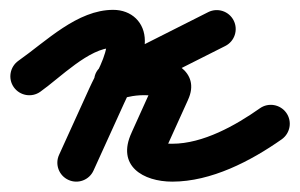

<svg xmlns="http://www.w3.org/2000/svg" viewBox="-58 -322 593 380"><path d="M21.6 -140.3C21.6 -140.3 21.6 -140.3 21.6 -140.3C61.1 -168.2 118.6 -227.5 166 -227.5C167.1 -227.5 155.3 -236.7 155 -237.2C154.4 -238.4 153.7 -242.3 153.7 -241C153.7 -211 131.3 -175 118.9 -147.5C98.9 -103.5 78.9 -59.5 58.9 -15.5C50.3 3.3 58.6 25.6 77.5 34.1C96.3 42.7 118.6 34.4 127.1 15.5C127.1 15.5 127.1 15.5 127.1 15.5C147.1 -28.5 167.1 -72.5 187.1 -116.5C204.6 -155 228.7 -198 228.7 -241C228.7 -277.7 202.4 -302.5 166 -302.5C95 -302.5 33.7 -240.6 -21.6 -201.7C-38.5 -189.7 -42.6 -166.3 -30.7 -149.4C-18.7 -132.5 4.7 -128.4 21.6 -140.3ZM354.1 -298C354.1 -298 354.1 -298 354.1 -298C285.8 -263.5 217.5 -229.1 149.1 -194.6C128.6 -184.3 124.7 -163.6 131.3 -147.2C138 -130.7 155.2 -118.5 177.1 -125.4C195.5 -131 213.3 -134.3 232.6 -133.5C232.6 -133.5 233.2 -133.5 233.8 -133.5C234.4 -133.5 235 -133.5 235 -133.5C236.7 -133.6 252.6 -131.5 252.8 -131.6C253.6 -131.9 248.1 -135.1 246.2 -140C244.6 -143.9 244.1 -148.1 244.9 -152.2C245.1 -153.5 246.6 -157 246 -155.8C246 -155.8 246 -155.8 245.9 -155.7C245.9 -155.6 245.8 -155.5 245.8 -155.5C231.4 -123.5 216.9 -91.5 202.4 -59.5C202.4 -59.5 202.4 -59.6 202.5 -59.7C202.5 -59.8 202.6 -59.8 202.6 -59.8C171.6 6.5 225.6 37.5 283 37.5C360 37.5 438.2 -3.1 499.6 -46.3C516.5 -58.3 520.6 -81.7 508.7 -98.6C496.7 -115.5 473.3 -119.6 456.4 -107.7C456.4 -107.7 456.4 -107.7 456.4 -107.7C408.4 -73.8 343.7 -37.5 283 -37.5C275.7 -37.5 267.8 -37.4 260.7 -39.6C258.6 -40.2 264.2 -37 265.5 -35.2C270 -28.9 266.8 -20.1 270.6 -28.2C270.6 -28.2 270.6 -28.3 270.6 -28.3C270.7 -28.4 270.7 -28.5 270.7 -28.5C285.2 -60.5 299.7 -92.5 314.2 -124.5C314.2 -124.5 314.1 -124.4 314.1 -124.3C314 -124.2 314 -124.2 314 -124.2C340.6 -181.1 279.5 -209.7 233 -208.5C233 -208.5 233.6 -208.5 234.2 -208.5C234.8 -208.5 235.4 -208.5 235.4 -208.5C207.7 -209.5 181.3 -205.2 154.9 -197C133 -190.2 129.7 -167.7 137.1 -149.5C144.4 -131.3 162.4 -117.4 182.9 -127.7C251.2 -162.1 319.5 -196.6 387.9 -231C406.4 -240.3 413.8 -262.9 404.5 -281.4C395.2 -299.9 372.6 -307.3 354.1 -298Z"/></svg>

Font: FRB American Cursive Extrabold
Style: Bold Italic
Weight: 800
Italic angle: -25°
Version: Version 2.0;Modular Font Editor K font №1